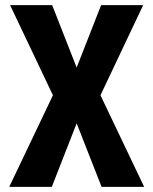

<svg xmlns="http://www.w3.org/2000/svg" viewBox="-20 -731 600 751"><path d="M279.8 -466.8 375.5 -710.9H540L373 -358.4L543.9 0H377.4L279.8 -248.5L182.6 0H16.1L187 -358.4L19.5 -710.9H184.1Z"/></svg>

Font: MAUL Condensed Bold
Style: Condensed Bold
Weight: 700
Designer: MAUL
Version: Version 1.0; 2020; ttfautohint (v1.8.3)